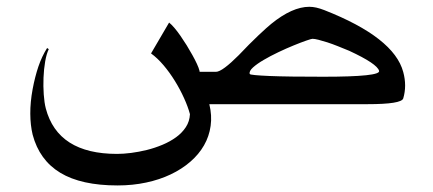

<svg xmlns="http://www.w3.org/2000/svg" viewBox="-20 -383 1289 571"><path d="M1107.4 -172.4Q1101.6 -193.4 1018.6 -231.9Q1001 -239.3 984.4 -245.8Q967.8 -252.4 953.4 -257.1Q939 -261.7 927.5 -264.6Q916 -267.6 909.2 -267.6Q906.2 -267.6 890.6 -262.2Q875 -256.8 853.5 -248Q832 -239.3 807.9 -227.8Q783.7 -216.3 764.2 -204.8Q744.6 -193.4 732.4 -182.4Q720.2 -171.4 722.7 -163.1Q723.1 -161.1 738.3 -159.7Q753.4 -158.2 781.7 -157Q810.1 -155.8 850.3 -155.3Q890.6 -154.8 941.4 -154.8Q1112.8 -154.8 1107.4 -172.4ZM1179.2 -168.9Q1190.4 -127.9 1179.2 -90.3Q1173.8 -73.2 1073.2 -73.2H602.5Q610.8 -39.6 606.4 -8.5Q602.1 22.5 586.7 49.3Q571.3 76.2 545.9 98.1Q520.5 120.1 487.5 135.7Q454.6 151.4 414.6 159.9Q374.5 168.5 329.6 168.5Q221.7 168.5 159.4 130.9Q97.2 93.3 77.1 17.6Q70.3 -10.7 70.1 -44.7Q69.8 -78.6 77.1 -118.2Q84 -154.8 94.2 -185.1Q104.5 -215.3 120.1 -240.2L125 -236.8Q118.2 -222.7 114.3 -200Q110.4 -177.2 109.4 -151.9Q108.4 -126.5 110.1 -102.1Q111.8 -77.6 116.2 -60.5Q151.9 74.7 328.1 74.7Q346.7 74.7 369.9 71.8Q393.1 68.8 416.7 63Q440.4 57.1 463.1 47.6Q485.8 38.1 503.7 25.1Q521.5 12.2 532.7 -4.9Q543.9 -22 544.9 -43.5Q539.1 -65.4 527.3 -91.3Q515.6 -117.2 500.2 -142.1Q484.9 -167 466.6 -188.7Q448.2 -210.4 429.2 -224.1L482.9 -315.9Q489.7 -310.5 498.5 -300.3Q507.3 -290 516.6 -276.6Q525.9 -263.2 535.2 -248.3Q544.4 -233.4 552.2 -219.2Q560.1 -205.1 565.7 -192.9Q571.3 -180.7 573.2 -172.9Q573.7 -171.9 573.5 -171.1Q573.2 -170.4 573.7 -169.4H622.1Q631.8 -169.4 649.2 -182.4Q666.5 -195.3 689.9 -218.8Q721.7 -252.4 748 -277.3Q774.4 -302.2 786.6 -312Q849.1 -362.8 899.9 -362.8Q909.7 -362.8 920.7 -360.4Q931.6 -357.9 944.3 -353Q1151.9 -271.5 1179.2 -168.9Z"/></svg>

Font: XB Khoramshahr
Style: Oblique
Weight: 400
Italic angle: 12°
Designer: Behnam
Foundry: Irmug
Version: Version 8.005 2009